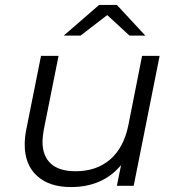

<svg xmlns="http://www.w3.org/2000/svg" viewBox="-20 -752 713 777"><path d="M626 -526 521 0H453L470 -84Q396 5 267 5Q179 5 129.5 -40.5Q80 -86 80 -167Q80 -195 86 -226L146 -526H217L157 -226Q152 -198 152 -179Q152 -121 185.5 -90Q219 -59 286 -59Q370 -59 425 -106Q480 -153 499 -243L555 -526ZM504 -608 414 -691 306 -608H238L381 -732H453L568 -608Z"/></svg>

Font: Idrija
Style: Italic
Weight: 400
Italic angle: -11.3°
Designer: Julieta Ulanovsky
Foundry: Julieta Ulanovsky
Version: Version 7.200